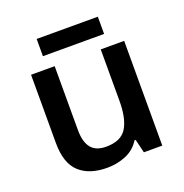

<svg xmlns="http://www.w3.org/2000/svg" viewBox="-127 -809 893 932"><g transform="rotate(-20 319.5 -342.5)"><path d="M558 -541V0H463L446 -70H440Q414 -28 368.5 -9Q323 10 271 10Q179 10 128 -37Q77 -84 77 -188V-541H199V-211Q199 -150 223.5 -119Q248 -88 301 -88Q378 -88 407.5 -136Q437 -184 437 -275V-541ZM478 -695V-606H162V-695Z"/></g></svg>

Font: Noto Sans Sundanese SemiBold
Style: Regular
Weight: 600
Version: Version 2.003